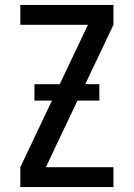

<svg xmlns="http://www.w3.org/2000/svg" viewBox="-20 -755 540 775"><path d="M62 0V-80L335 -655H62V-735H438V-655L165 -80H438V0ZM381 -349H119V-415H381Z"/></svg>

Font: Iosevka Fixed Medium
Style: Regular
Weight: 500
Monospace: yes
Designer: Belleve Invis
Foundry: Belleve Invis
Version: Version 32.3.0